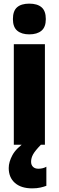

<svg xmlns="http://www.w3.org/2000/svg" viewBox="-20 -796 323 1056"><path d="M141 -776Q185 -776 208.5 -756Q232 -736 232 -691Q232 -647 208 -627Q184 -607 141 -607Q99 -607 75 -627Q51 -647 51 -691Q51 -736 74 -756Q97 -776 141 -776ZM227 -553V0H56V-553ZM151 94Q151 111 161.5 121.5Q172 132 191 132Q204 132 215.5 129Q227 126 235 121V226Q222 231 202.5 235.5Q183 240 157 240Q96 240 62 210Q28 180 28 128Q28 95 48.5 57Q69 19 125 -19L205 0Q173 33 162 53Q151 73 151 94Z"/></svg>

Font: Noto Sans Khmer UI Condensed Black
Style: Regular
Weight: 900
Width: 3
Designer: Danh Hong and the Monotype Design Team
Foundry: Monotype Imaging Inc.
Version: Version 2.002; ttfautohint (v1.8.4.7-5d5b)